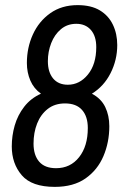

<svg xmlns="http://www.w3.org/2000/svg" viewBox="-20 -718 496 750"><path d="M194 12Q104 12 65 -33.5Q26 -79 26 -146Q26 -188 37.5 -228Q49 -268 74.5 -301Q100 -334 140 -352Q112 -372 98.5 -403.5Q85 -435 85 -472Q85 -532 108.5 -583.5Q132 -635 176.5 -666.5Q221 -698 283 -698Q336 -698 370 -677.5Q404 -657 421 -621.5Q438 -586 438 -542Q438 -484 412 -432.5Q386 -381 339 -352Q375 -333 391 -300Q407 -267 407 -225Q407 -162 384 -108Q361 -54 314 -21Q267 12 194 12ZM199 -61Q255 -61 289 -104Q323 -147 323 -218Q323 -263 300.5 -288.5Q278 -314 234 -314Q194 -314 166.5 -292.5Q139 -271 125 -235.5Q111 -200 111 -157Q111 -112 133 -86.5Q155 -61 199 -61ZM245 -387Q291 -387 323.5 -427Q356 -467 356 -534Q356 -577 335 -601Q314 -625 278 -625Q243 -625 218 -604Q193 -583 180 -549.5Q167 -516 167 -479Q167 -436 187.5 -411.5Q208 -387 245 -387Z"/></svg>

Font: Archivo Narrow
Style: Italic
Weight: 400
Italic angle: -8°
Designer: Hector Gatti
Foundry: Omnibus-Type
Version: Version 3.002